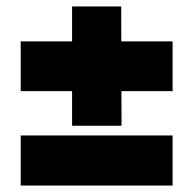

<svg xmlns="http://www.w3.org/2000/svg" viewBox="-20 -593 598 594"><path d="M514 -465V-311H44V-465ZM514 -174V-19H44V-174ZM355 -573 356 -204H203V-573Z"/></svg>

Font: Exo 2 Black
Style: Regular
Weight: 900
Designer: Natanael Gama
Foundry: Natanael Gama
Version: Version 2.010